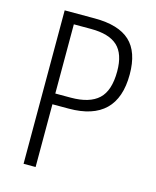

<svg xmlns="http://www.w3.org/2000/svg" viewBox="-109 -789 699 863"><g transform="rotate(15 241.0 -357.0)"><path d="M441 -511Q441 -292 216 -292H140V0H84V-714H224Q335 -714 388 -665Q441 -616 441 -511ZM140 -664V-342H212Q299 -342 341 -381Q383 -420 383 -510Q383 -591 343.5 -627.5Q304 -664 220 -664Z"/></g></svg>

Font: Noto Sans Display Light Narrow
Style: Regular
Weight: 300
Width: 4
Designer: Monotype Design team
Foundry: Monotype Imaging Inc.
Version: Version 1.000